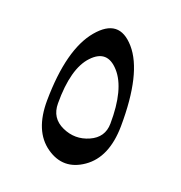

<svg xmlns="http://www.w3.org/2000/svg" viewBox="-97 -566 620 659"><g transform="rotate(20 213.0 -236.0)"><path d="M78.6 -171.9Q80.6 -359.4 148.7 -440.4Q216.8 -521.5 283 -445.6Q349.1 -369.6 347.2 -174.8Q345.7 -60.5 278.1 -13.7Q210.4 33.2 144 -13.2Q77.6 -59.6 78.6 -171.9ZM310.1 -170.9Q311.5 -297.9 263.2 -351.8Q214.8 -405.8 165.8 -354.2Q116.7 -302.7 117.2 -174.8Q117.2 -121.1 165.3 -99.4Q213.4 -77.6 261.5 -98.9Q309.6 -120.1 310.1 -170.9Z"/></g></svg>

Font: Amiri Typewriter
Style: Regular
Weight: 400
Monospace: yes
Designer: Khaled Hosny
Version: Version 1.1